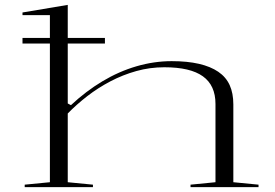

<svg xmlns="http://www.w3.org/2000/svg" viewBox="-20 -765 1123 785"><path d="M72 -610H409V-587H72ZM1037 -10V0H759V-10L861 -20V-340Q861 -416 809.5 -453Q758 -490 652 -490Q593 -490 537.5 -474.5Q482 -459 431.5 -432.5Q381 -406 337 -372Q293 -338 257 -301V-20L360 -10V0H81V-10L184 -20V-703H72V-714L257 -745V-342L270 -335Q331 -392 398.5 -432.5Q466 -473 538 -494Q610 -515 682 -515Q746 -515 793.5 -504Q841 -493 872.5 -471.5Q904 -450 919 -417Q934 -384 934 -338V-20Z"/></svg>

Font: Kalnia Expanded ExtraLight
Style: Regular
Weight: 250
Width: 7
Designer: Frida Medrano
Foundry: Frida Medrano
Version: Version 1.105